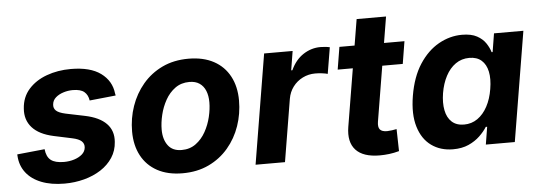

<svg xmlns="http://www.w3.org/2000/svg" viewBox="-47 -809 2682 952"><g transform="rotate(-5 1294.5 -333.0)"><path d="M239.5 10.7Q173.2 10.7 124.5 -8.5Q75.8 -27.7 48.6 -63Q21.4 -98.3 18.6 -146.6Q18.4 -148.7 18.3 -150.4Q18.2 -152.1 18.2 -154L155.4 -167.9Q159.3 -129.8 180.5 -113.2Q201.7 -96.5 245.9 -96.5Q272.8 -96.5 296.8 -104Q320.8 -111.5 336.7 -125.4Q352.5 -139.4 354.3 -159.1Q356.1 -177.8 342.7 -190.4Q329.3 -203 296.3 -209.9L205.5 -229.3Q134.2 -244.8 100 -282.9Q65.8 -321.1 70.3 -377.5Q73.9 -434 108.6 -473.2Q143.3 -512.3 198.7 -532.5Q254.1 -552.7 319.1 -552.7Q415.7 -552.7 468.1 -514.2Q520.6 -475.6 527.5 -412.9Q528.1 -410.4 528.7 -407.7Q529.3 -405.1 529.5 -402.4L399.1 -389Q395.1 -417 376.9 -432.4Q358.7 -447.7 319.8 -447.7Q296.1 -447.7 273.1 -440.4Q250.1 -433.2 234.5 -419.4Q218.8 -405.6 217 -385.2Q214.8 -366.9 227.4 -354.5Q240.1 -342.1 274.4 -334.6L369.3 -315Q440.9 -300.1 475.3 -264.5Q509.8 -229 505.3 -173.8Q502.6 -130.4 480.2 -96.1Q457.8 -61.8 420.9 -37.9Q384 -14.1 337.3 -1.7Q290.6 10.7 239.5 10.7Z M827.4 10.7Q753.6 10.7 701.7 -17.6Q649.9 -45.8 622.5 -97.2Q595.2 -148.5 595.2 -217.2Q595.2 -283 616.1 -343.2Q637 -403.4 676.9 -450.7Q716.9 -498 774.2 -525.4Q831.5 -552.7 904.6 -552.7Q978.2 -552.7 1030.2 -524.6Q1082.1 -496.5 1109.4 -445.1Q1136.8 -393.8 1136.8 -324.6Q1136.8 -258.7 1116 -198.5Q1095.2 -138.2 1055.2 -91.1Q1015.2 -43.9 957.9 -16.6Q900.5 10.7 827.4 10.7ZM832.5 -104.6Q873.3 -104.6 903.1 -126.5Q932.8 -148.3 952 -182.7Q971.2 -217.1 980.4 -256Q989.6 -294.9 989.6 -328.7Q989.6 -361.5 979.6 -385.9Q969.6 -410.3 949.6 -423.9Q929.7 -437.5 899.3 -437.5Q858.5 -437.5 828.7 -415.9Q798.9 -394.3 779.8 -360.1Q760.6 -325.8 751.4 -287.1Q742.1 -248.3 742.1 -214Q742.1 -165.1 764.7 -134.9Q787.2 -104.6 832.5 -104.6Z M1190.8 0 1281.1 -545.9H1423L1407.5 -450.8H1413.4Q1436.5 -501.3 1476.1 -527.2Q1515.8 -553.2 1561.7 -553.2Q1573 -553.2 1585.8 -551.9Q1598.6 -550.6 1608.3 -548.3L1586.5 -417.5Q1576.4 -420.8 1558.2 -422.9Q1540 -425 1524.5 -425Q1490.9 -425 1462 -410.5Q1433 -396 1413.7 -370.3Q1394.4 -344.6 1388.6 -310.7L1337.2 0Z M1979.6 -545.9 1961.4 -434.3H1637.5L1655.8 -545.9ZM1752.9 -675.8H1899.3L1813.9 -159.8Q1809.6 -133.3 1819.4 -121.1Q1829.2 -109 1855.3 -109Q1863.8 -109 1879.1 -111.1Q1894.4 -113.2 1902.7 -115.1L1905.2 -5.3Q1880.2 1.7 1855.7 4.7Q1831.3 7.6 1808.7 7.6Q1726.2 7.6 1689.5 -32.3Q1652.9 -72.3 1665.2 -146.9Z M2173.4 9.1Q2110.8 9.1 2065.7 -23.5Q2020.6 -56 2001.6 -118.8Q1982.5 -181.6 1997.5 -272.2Q2013.2 -365.7 2053.7 -428Q2094.3 -490.2 2150 -521.5Q2205.8 -552.7 2266.2 -552.7Q2312.4 -552.7 2340.6 -537.2Q2368.8 -521.8 2383.9 -498.9Q2399.1 -476 2405.4 -454H2410.4L2425.3 -545.9H2571.5L2481.1 0H2336.9L2351.1 -87.4H2344.2Q2330.2 -64.9 2307.1 -42.8Q2284 -20.6 2251 -5.7Q2218 9.1 2173.4 9.1ZM2238.4 -108.3Q2276.1 -108.3 2305.6 -129Q2335.1 -149.7 2354.9 -186.6Q2374.8 -223.5 2382.7 -272.7Q2391.1 -322.4 2383.5 -358.9Q2375.8 -395.4 2352.9 -415.4Q2330 -435.4 2292.3 -435.4Q2253.8 -435.4 2224.1 -414.5Q2194.4 -393.6 2175.1 -357Q2155.7 -320.4 2147.7 -272.7Q2140 -224.8 2147.3 -187.5Q2154.5 -150.3 2177.4 -129.3Q2200.3 -108.3 2238.4 -108.3Z"/></g></svg>

Font: Adwaita Sans
Style: Italic
Weight: 400
Italic angle: -9.39999°
Designer: Rasmus Andersson
Foundry: rsms
Version: Version 4.001;git-9221beed3